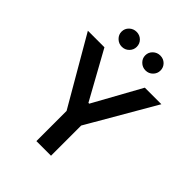

<svg xmlns="http://www.w3.org/2000/svg" viewBox="-258 -1081 1220 1220"><g transform="rotate(45 352.5 -470.5)"><path d="M22 -727.3H170.8L348.7 -405.5H355.8L533.7 -727.3H682.5L418 -271.3V0H286.6V-271.3ZM246.1 -807.5Q218 -807.5 197.6 -827.4Q177.2 -847.3 177.2 -874.3Q177.2 -902.7 197.6 -922.1Q218 -941.4 246.1 -941.4Q274.9 -941.4 294.6 -922.1Q314.3 -902.7 314.3 -874.3Q314.3 -847.3 294.6 -827.4Q274.9 -807.5 246.1 -807.5ZM459.2 -807.5Q431.1 -807.5 410.7 -827.4Q390.3 -847.3 390.3 -874.3Q390.3 -902.7 410.7 -922.1Q431.1 -941.4 459.2 -941.4Q487.9 -941.4 507.6 -922.1Q527.3 -902.7 527.3 -874.3Q527.3 -847.3 507.6 -827.4Q487.9 -807.5 459.2 -807.5Z"/></g></svg>

Font: Inter Zeller Semi Bold
Style: Regular
Weight: 600
Designer: Rasmus Andersson; Joe Bland
Foundry: zeller
Version: Version 3.015;git-dec3a8cb1